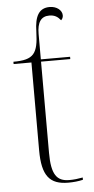

<svg xmlns="http://www.w3.org/2000/svg" viewBox="-55 -793 409 837"><g transform="rotate(-5 150.0 -375.0)"><path d="M210 10C231 10 254 8 274 3V-7C252 -3 236 -1 215 -1C160 -1 137 -32 137 -127V-526H265V-536H137V-647C137 -698 154 -723 190 -723C214 -723 227 -714 240 -698C245 -703 249 -709 249 -719C249 -741 226 -760 195 -760C149 -760 129 -727 128 -658C125 -562 107 -536 17 -536V-526H95V-142C95 -30 128 10 210 10Z"/></g></svg>

Font: Noto Serif Display ExtraLight
Style: Regular
Weight: 200
Designer: Monotype Design Team
Foundry: Monotype Imaging Inc.
Version: Version 2.009